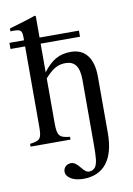

<svg xmlns="http://www.w3.org/2000/svg" viewBox="-98 -744 707 1023"><g transform="rotate(-10 256.0 -232.5)"><path d="M439 -306C439 -405 396 -460 320 -460C257 -460 215 -437 169 -376V-531H382V-564H169V-680L164 -683C129 -671 106 -664 49 -647L22 -639V-623C25 -624 30 -624 34 -624C77 -624 85 -620 85 -577V-564H6V-531H85V-102C85 -32 79 -23 21 -15V0H237V-15C179 -21 169 -33 169 -102V-343C211 -390 240 -406 281 -406C330 -406 355 -375 355 -304V45C355 121 352 146 341 166C335 176 321 185 307 185C292 185 282 177 265 156C247 133 233 124 217 124C194 124 176 141 176 163C176 195 215 218 269 218C380 218 439 142 439 0Z"/></g></svg>

Font: STIX Math
Style: Regular
Weight: 400
Designer: MicroPress Inc., with final additions and corrections provided by Coen Hoffman, Elsevier (retired)
Version: Version 1.1.0